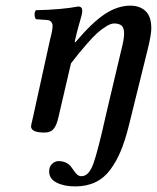

<svg xmlns="http://www.w3.org/2000/svg" viewBox="-20 -459 555 679"><path d="M355 -54.2 407.2 -274.9Q418.9 -319.3 418.9 -339.8Q418.9 -360.4 410.2 -368.2Q401.4 -376 383.8 -376Q371.6 -376 354.5 -365.2Q337.4 -354.5 323 -341.3Q308.6 -328.1 288.3 -304.9Q268.1 -281.7 257.8 -269Q247.6 -256.3 231 -234.9L187 -45.9Q180.7 -16.6 169.9 -3.4Q159.2 9.8 137.2 9.8Q89.8 9.8 89.8 -12.2Q89.8 -15.1 91.1 -20.5Q92.3 -25.9 94.2 -33.7Q96.2 -41.5 97.2 -46.9L157.2 -319.8Q166 -352.5 166 -367.2Q166 -376 160.9 -381.8Q155.8 -387.7 147 -388.2L106.9 -391.1Q102.5 -397.9 102.3 -407.2Q102.1 -416.5 106.9 -422.9Q197.3 -424.8 256.8 -436Q271 -436 271 -419.9Q271 -413.6 267.6 -401.1Q264.2 -388.7 257.6 -365.5Q251 -342.3 246.1 -319.8L244.1 -310.1H247.1Q307.1 -380.9 351.8 -409.9Q396.5 -439 440.9 -439Q474.6 -439 494.9 -419.7Q515.1 -400.4 515.1 -358.9Q515.1 -335.9 502 -283.2L436 -16.1Q422.9 36.6 407.7 73.5Q392.6 110.4 370.6 140.4Q348.6 170.4 317.6 185.3Q286.6 200.2 246.1 200.2Q206.5 200.2 180.2 186.8Q153.8 173.3 153.8 147Q153.8 130.4 164.1 120.6Q174.3 110.8 187 110.8Q202.1 110.8 213.1 116.2Q224.1 121.6 230.5 129.6Q236.8 137.7 241.9 145.5Q247.1 153.3 253.4 158.7Q259.8 164.1 268.1 164.1Q294.4 164.1 310.3 119.6Q326.2 75.2 353.5 -47.4Q354.5 -51.8 355 -54.2Z"/></svg>

Font: Common Serif Medium
Style: Italic
Weight: 500
Italic angle: -12°
Designer: Philipp H. Poll, Khaled Hosny
Foundry: Stefan Peev, Context Ltd.
Version: Version 1.026